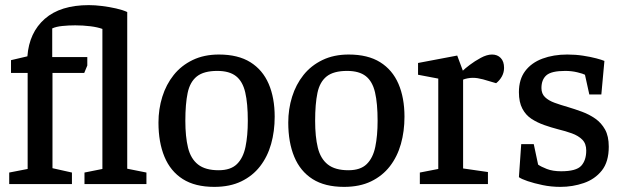

<svg xmlns="http://www.w3.org/2000/svg" viewBox="-20 -719 2441 750"><path d="M16 0V-45L88 -59V-434H23V-484L87 -499Q94 -592 155 -645.5Q216 -699 327 -699Q351 -699 379 -695.5Q407 -692 433.5 -686Q460 -680 477 -672V-60L552 -45V0H310V-45L380 -59V-606Q361 -613 332.5 -616.5Q304 -620 274 -620Q248 -620 223.5 -617.5Q199 -615 184 -608V-496H321V-463L309 -434H185V-62L261 -45V0Z M817 11Q742 11 694 -19.5Q646 -50 622.5 -106.5Q599 -163 599 -240Q599 -293 614 -341Q629 -389 658.5 -426Q688 -463 732.5 -484.5Q777 -506 835 -506Q910 -506 958 -476Q1006 -446 1029.5 -391.5Q1053 -337 1053 -263Q1053 -206 1039 -156.5Q1025 -107 996 -69.5Q967 -32 922.5 -10.5Q878 11 817 11ZM834 -54Q881 -54 905.5 -78Q930 -102 939 -145.5Q948 -189 948 -247Q948 -315 938 -358Q928 -401 902 -421.5Q876 -442 829 -442Q776 -442 749 -420.5Q722 -399 713 -356Q704 -313 704 -247Q704 -185 714.5 -142Q725 -99 753.5 -76.5Q782 -54 834 -54Z M1324 11Q1249 11 1201 -19.5Q1153 -50 1129.5 -106.5Q1106 -163 1106 -240Q1106 -293 1121 -341Q1136 -389 1165.5 -426Q1195 -463 1239.5 -484.5Q1284 -506 1342 -506Q1417 -506 1465 -476Q1513 -446 1536.5 -391.5Q1560 -337 1560 -263Q1560 -206 1546 -156.5Q1532 -107 1503 -69.5Q1474 -32 1429.5 -10.5Q1385 11 1324 11ZM1341 -54Q1388 -54 1412.5 -78Q1437 -102 1446 -145.5Q1455 -189 1455 -247Q1455 -315 1445 -358Q1435 -401 1409 -421.5Q1383 -442 1336 -442Q1283 -442 1256 -420.5Q1229 -399 1220 -356Q1211 -313 1211 -247Q1211 -185 1221.5 -142Q1232 -99 1260.5 -76.5Q1289 -54 1341 -54Z M1620 0V-45L1692 -59V-412L1613 -427V-473L1766 -502L1788 -443Q1796 -451 1815 -465.5Q1834 -480 1858 -493Q1882 -506 1902 -506Q1923 -506 1936 -492.5Q1949 -479 1949 -454Q1949 -436 1940.5 -420.5Q1932 -405 1918 -394L1867 -409Q1855 -412 1846 -413.5Q1837 -415 1827 -415Q1817 -415 1806.5 -413Q1796 -411 1789 -408V-61L1886 -47V0Z M2169 11Q2133 11 2099.5 4Q2066 -3 2041 -11.5Q2016 -20 2007 -27L2016 -156H2065L2082 -76Q2093 -68 2116 -59Q2139 -50 2172 -50Q2231 -50 2250.5 -71.5Q2270 -93 2270 -131Q2270 -158 2254.5 -173.5Q2239 -189 2214 -198Q2189 -207 2160 -214Q2133 -221 2106 -230.5Q2079 -240 2056.5 -254.5Q2034 -269 2020.5 -294.5Q2007 -320 2007 -359Q2007 -409 2031.5 -441.5Q2056 -474 2099 -490Q2142 -506 2196 -506Q2228 -506 2257.5 -501.5Q2287 -497 2309.5 -491Q2332 -485 2341 -481L2329 -350H2282L2265 -427Q2258 -431 2235.5 -436.5Q2213 -442 2188 -442Q2134 -442 2114.5 -425Q2095 -408 2095 -375Q2095 -353 2109 -339.5Q2123 -326 2146.5 -317.5Q2170 -309 2198 -301Q2225 -293 2253.5 -282.5Q2282 -272 2305.5 -255.5Q2329 -239 2343.5 -213Q2358 -187 2358 -146Q2358 -87 2331 -53Q2304 -19 2260.5 -4Q2217 11 2169 11Z"/></svg>

Font: Faustina Light Medium
Style: Regular
Weight: 500
Version: Version 1.200